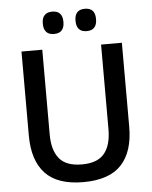

<svg xmlns="http://www.w3.org/2000/svg" viewBox="-57 -865 730 924"><g transform="rotate(-5 308.5 -403.0)"><path d="M308.5 13Q184 13 125 -49.8Q66 -112.5 66 -233V-639H166.5V-230Q166.5 -153 199.8 -112.8Q233 -72.5 308.5 -72.5Q384 -72.5 417.2 -112.8Q450.5 -153 450.5 -230V-639H551V-233Q551 -112.5 492.2 -49.8Q433.5 13 308.5 13ZM229.5 -709.5Q205 -709.5 192.5 -723.2Q180 -737 180 -762V-765.5Q180 -790.5 192.5 -804Q205 -817.5 229.5 -817.5Q255 -817.5 267.2 -804Q279.5 -790.5 279.5 -765.5V-762Q279.5 -737 267.2 -723.2Q255 -709.5 229.5 -709.5ZM387.5 -709.5Q362.5 -709.5 350.2 -723.2Q338 -737 338 -762V-765.5Q338 -790.5 350.2 -804Q362.5 -817.5 387.5 -817.5Q412.5 -817.5 424.8 -804Q437 -790.5 437 -765.5V-762Q437 -737 424.8 -723.2Q412.5 -709.5 387.5 -709.5Z"/></g></svg>

Font: Anek Bangla Medium Medium
Style: Regular
Weight: 500
Version: Version 1.003